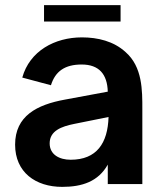

<svg xmlns="http://www.w3.org/2000/svg" viewBox="-20 -719 631 750"><path d="M256 -95C358 -95 401 -160 404 -262L270 -235C220 -225 174 -208 174 -159C174 -115 212 -95 256 -95ZM39 -154C39 -266 124 -310 234 -330L401 -361C399 -429 367 -467 299 -467C234 -467 196 -441 179 -386L67 -416C96 -520 194 -573 300 -573C362 -573 424 -558 470 -516C537 -458 536 -365 536 -292V0H401V-76C364 -10 301 11 223 11C119 11 39 -46 39 -154ZM152 -635H451V-699H152Z"/></svg>

Font: Swile Sans
Style: Bold
Weight: 700
Designer: Lord
Foundry: Lord
Version: Version 1.477;FEAKit 1.0